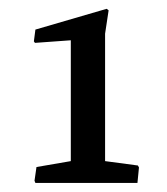

<svg xmlns="http://www.w3.org/2000/svg" viewBox="-20 -756 373 429"><path d="M59.1 -347.2H287.1L290.5 -381.8L288.1 -386.2L214.8 -396V-680.7L222.7 -732.9L218.3 -736.3L59.1 -689.9L55.7 -663.6L58.1 -660.2L138.2 -666V-396L61.5 -382.8L57.1 -352.1Z"/></svg>

Font: Trykker
Style: Regular
Weight: 400
Designer: Magnus Gaarde
Foundry: Magnus Gaarde
Version: Version 1.001